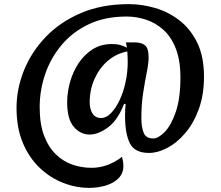

<svg xmlns="http://www.w3.org/2000/svg" viewBox="-20 -740 1067 929"><path d="M589 -535H630Q664 -535 681.5 -521Q699 -507 699 -463Q699 -433 690 -389Q681 -345 672.5 -289.5Q664 -234 664 -169Q664 -126 675 -98Q686 -70 721 -70Q746 -70 777 -101.5Q808 -133 830.5 -198.5Q853 -264 853 -365Q853 -447 831 -504Q809 -561 771.5 -595Q734 -629 687.5 -644.5Q641 -660 593 -660Q487 -660 408 -622Q329 -584 276.5 -520.5Q224 -457 198 -379.5Q172 -302 172 -222Q172 -139 193.5 -83Q215 -27 251 7.5Q287 42 331.5 57Q376 72 423 72Q463 72 500.5 58Q538 44 570 19Q577 43 577 63Q577 98 554.5 121.5Q532 145 494 157Q456 169 411 169Q348 169 286 145Q224 121 173 73Q122 25 91 -47.5Q60 -120 60 -218Q60 -310 96 -399.5Q132 -489 201.5 -561.5Q271 -634 372 -677Q473 -720 603 -720Q666 -720 730 -701.5Q794 -683 847.5 -642Q901 -601 934 -534Q967 -467 967 -369Q967 -280 941.5 -211Q916 -142 875.5 -95Q835 -48 789 -24Q743 0 701 0Q632 0 608.5 -46.5Q585 -93 585 -180Q585 -213 588 -237H580Q550 -159 503 -124Q456 -89 414 -89Q369 -89 337 -126.5Q305 -164 305 -245Q305 -292 318.5 -341.5Q332 -391 359.5 -433Q387 -475 427.5 -501Q468 -527 522 -527Q545 -527 562.5 -522Q580 -517 594 -509Q592 -525 589 -535ZM414 -245Q414 -213 427.5 -191Q441 -169 470 -169Q494 -169 517 -192.5Q540 -216 558.5 -255Q577 -294 587.5 -342.5Q598 -391 598 -440Q598 -460 596 -491Q543 -481 502 -446Q461 -411 437.5 -358.5Q414 -306 414 -245Z"/></svg>

Font: Merienda Medium
Style: Regular
Weight: 500
Designer: Eduardo Rodriguez Tunni
Foundry: Eduardo Rodriguez Tunni
Version: Version 2.001; ttfautohint (v1.8.4.7-5d5b)